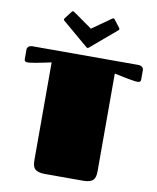

<svg xmlns="http://www.w3.org/2000/svg" viewBox="-99 -1013 889 1089"><g transform="rotate(10 345.0 -468.5)"><path d="M163.1 -629.9Q131.3 -623 104.5 -617.7Q92.8 -615.2 81.3 -613.3Q69.8 -611.3 59.6 -609.6Q49.3 -607.9 41.3 -606.9Q33.2 -606 29.3 -606Q21 -606 15.4 -609.1Q9.8 -612.3 9.8 -622.1V-676.8Q9.8 -686 17.6 -693.6Q25.4 -701.2 42 -701.2H647.9Q664.6 -701.2 672.4 -693.6Q680.2 -686 680.2 -676.8V-622.1Q680.2 -612.3 674.6 -609.1Q668.9 -606 660.6 -606Q656.2 -606 648.4 -606.9Q640.6 -607.9 630.4 -609.6Q620.1 -611.3 608.6 -613.3Q597.2 -615.2 585.4 -617.7Q558.6 -623 526.9 -629.9V-66.9Q526.9 -50.3 523.9 -37.8Q521 -25.4 512.9 -16.8Q504.9 -8.3 490.7 -4.2Q476.6 0 454.6 0H236.8Q213.9 0 199.5 -4.4Q185.1 -8.8 177 -17.1Q168.9 -25.4 166 -38.1Q163.1 -50.8 163.1 -67.9ZM458.5 -934.1Q460.4 -935.1 461.9 -936Q463.4 -937 464.8 -937Q469.2 -937 473.1 -932.1L505.9 -889.2Q508.8 -885.3 508.8 -882.3Q508.8 -878.4 504.4 -875L356 -749Q354.5 -748 353 -747.1Q351.6 -746.1 349.1 -746.1Q346.7 -746.1 345.2 -747.1Q343.8 -748 342.3 -749L193.8 -875Q189.5 -878.4 189.5 -882.3Q189.5 -885.3 192.4 -889.2L225.1 -932.1Q227.5 -935.1 229.2 -936Q231 -937 233.4 -937Q234.9 -937 236.3 -936Q237.8 -935.1 239.7 -934.1L349.1 -856.9Z"/></g></svg>

Font: Fascinate
Style: Regular
Weight: 900
Designer: Astigmatic (AOETI)
Foundry: Astigmatic (AOETI)
Version: Version 1.000